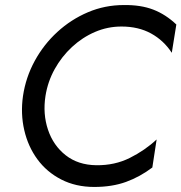

<svg xmlns="http://www.w3.org/2000/svg" viewBox="-20 -730 718 760"><path d="M160 -350Q149 -279 170 -216.5Q191 -154 240 -115.5Q289 -77 361 -76Q434 -75 494 -105Q554 -135 600 -178L583 -67Q534 -30 479 -10Q424 10 353 10Q280 10 222.5 -19.5Q165 -49 128 -99.5Q91 -150 76 -215Q61 -280 71 -350Q82 -424 117.5 -489Q153 -554 207 -603.5Q261 -653 328 -681.5Q395 -710 470 -710Q537 -711 586.5 -692Q636 -673 678 -633L660 -521Q628 -570 578 -597.5Q528 -625 461 -625Q406 -625 356 -603.5Q306 -582 265 -544Q224 -506 196.5 -456.5Q169 -407 160 -350Z"/></svg>

Font: Von Book
Style: Italic
Weight: 400
Version: Version 4.000; ttfautohint (v1.8.4.7-5d5b)